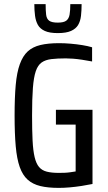

<svg xmlns="http://www.w3.org/2000/svg" viewBox="-20 -906 525 934"><path d="M266 8Q213 8 176 -1Q139 -10 114.5 -32Q90 -54 76 -93.5Q62 -133 56.5 -194.5Q51 -256 51 -344Q51 -432 56.5 -493Q62 -554 76.5 -594Q91 -634 115 -656Q139 -678 176.5 -687Q214 -696 268 -696Q294 -696 323.5 -693.5Q353 -691 380.5 -686.5Q408 -682 428 -676V-607Q402 -612 378.5 -615.5Q355 -619 335.5 -620.5Q316 -622 300 -622Q259 -622 230 -618.5Q201 -615 182.5 -602Q164 -589 154 -559.5Q144 -530 140 -478Q136 -426 136 -344Q136 -272 138.5 -222.5Q141 -173 148.5 -141.5Q156 -110 170 -93.5Q184 -77 207.5 -71Q231 -65 265 -65Q280 -65 294 -65.5Q308 -66 321.5 -68Q335 -70 348 -72V-300H252V-372H430V-11Q406 -6 377 -1.5Q348 3 319.5 5.5Q291 8 266 8ZM261 -745Q221 -745 198 -755.5Q175 -766 164.5 -784.5Q154 -803 150.5 -829Q147 -855 147 -886H202Q202 -854 204.5 -834Q207 -814 219.5 -805Q232 -796 261 -796Q290 -796 302.5 -805.5Q315 -815 318.5 -835Q322 -855 322 -886H377Q377 -855 374 -829Q371 -803 360 -784.5Q349 -766 325.5 -755.5Q302 -745 261 -745Z"/></svg>

Font: Saira Condensed Medium
Style: Regular
Weight: 500
Width: 3
Designer: Hector Gatti with collaboration of the Omnibus-Type team
Foundry: Omnibus-Type
Version: Version 1.101